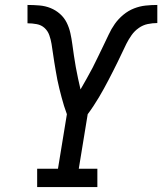

<svg xmlns="http://www.w3.org/2000/svg" viewBox="-20 -755 655 775"><path d="M130 0V-74H214L250 -294Q244 -310 238.5 -327.5Q233 -345 228.5 -362.5Q224 -380 219.5 -397.5Q215 -415 211.5 -433Q208 -451 205 -469Q202 -487 199 -505Q196 -523 193.5 -541.5Q191 -560 188 -578Q185 -596 179 -613Q173 -630 160 -642Q147 -654 128.5 -657.5Q110 -661 91 -661V-735Q115 -735 139 -733Q163 -731 184 -722.5Q205 -714 222 -699Q239 -684 249 -664Q259 -644 264 -621.5Q269 -599 272 -576Q275 -553 278.5 -530Q282 -507 286 -484Q290 -461 295 -438.5Q300 -416 305 -394Q317 -415 329.5 -437Q342 -459 353.5 -481Q365 -503 375.5 -525.5Q386 -548 397 -570Q408 -592 418.5 -615Q429 -638 443.5 -658.5Q458 -679 478 -695.5Q498 -712 521 -721Q544 -730 567.5 -732.5Q591 -735 615 -735V-662Q596 -662 576.5 -658Q557 -654 540 -642Q523 -630 511 -613Q499 -596 490 -578Q481 -560 472.5 -541.5Q464 -523 455 -505Q446 -487 437 -469Q428 -451 418.5 -433Q409 -415 399.5 -397.5Q390 -380 379.5 -362.5Q369 -345 357.5 -327.5Q346 -310 334 -294L298 -74H373V0Z"/></svg>

Font: Iosevka Etoile
Style: Italic
Weight: 400
Italic angle: -9°
Designer: Belleve Invis
Foundry: Belleve Invis
Version: Version 22.1.2; ttfautohint (v1.8.4)